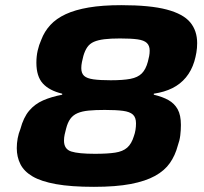

<svg xmlns="http://www.w3.org/2000/svg" viewBox="-20 -716 790 744"><path d="M344 8Q255 8 197 -2.5Q139 -13 106 -32.5Q73 -52 59 -80Q45 -108 45 -142Q45 -161 48.5 -180Q52 -199 59 -216Q71 -261 93 -287Q115 -313 147 -327Q179 -341 221 -349V-353Q171 -365 146 -392.5Q121 -420 121 -473Q121 -498 126 -520Q131 -542 140 -562Q152 -594 175 -619Q198 -644 234.5 -661Q271 -678 324 -687Q377 -696 450 -696Q562 -696 626 -679Q690 -662 717 -629.5Q744 -597 744 -549Q744 -530 741 -512.5Q738 -495 733 -478Q722 -442 700.5 -416Q679 -390 648 -374.5Q617 -359 576 -353V-349Q610 -341 633 -328Q656 -315 668.5 -292.5Q681 -270 681 -232Q681 -211 678.5 -191Q676 -171 669 -152Q659 -114 638.5 -84.5Q618 -55 581 -34.5Q544 -14 486.5 -3Q429 8 344 8ZM348 -120Q396 -120 426 -124.5Q456 -129 473 -144Q490 -159 499 -189Q503 -200 505 -212.5Q507 -225 507 -238Q507 -261 495 -272Q483 -283 456.5 -286.5Q430 -290 386 -290Q349 -290 323.5 -287.5Q298 -285 280.5 -277.5Q263 -270 252.5 -255.5Q242 -241 236 -217Q233 -206 230.5 -194.5Q228 -183 228 -171Q228 -138 256 -129Q284 -120 348 -120ZM409 -405Q457 -405 485.5 -410.5Q514 -416 529.5 -431.5Q545 -447 553 -477Q556 -488 558 -498.5Q560 -509 560 -520Q560 -539 549 -549.5Q538 -560 513 -563.5Q488 -567 445 -567Q409 -567 384.5 -564Q360 -561 344 -554Q328 -547 318.5 -533.5Q309 -520 303 -499Q300 -488 297.5 -475.5Q295 -463 295 -452Q295 -432 306 -422Q317 -412 342.5 -408.5Q368 -405 409 -405Z"/></svg>

Font: Saira SemiExpanded
Style: Bold Italic
Weight: 700
Width: 6
Italic angle: -12°
Designer: Hector Gatti with collaboration of the Omnibus-Type team
Foundry: Omnibus-Type
Version: Version 1.101